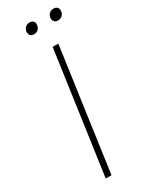

<svg xmlns="http://www.w3.org/2000/svg" viewBox="-212 -858 708 902"><g transform="rotate(-30 142.0 -407.0)"><path d="M127.9 -814Q141.6 -814 148.4 -805.9Q155.3 -797.9 152.8 -784.2Q151.4 -771.5 142.1 -763.2Q132.8 -754.9 119.1 -754.9Q106.4 -754.9 99.6 -763.2Q92.8 -771.5 94.2 -784.2Q96.2 -797.9 105.7 -805.9Q115.2 -814 127.9 -814ZM71.8 0 165 -660.2H195.8L103 0ZM224.1 -784.2Q225.6 -797.4 235.1 -805.7Q244.6 -814 257.8 -814Q271.5 -814 278.3 -805.9Q285.2 -797.9 283.2 -784.2Q281.7 -771.5 272.2 -763.2Q262.7 -754.9 249 -754.9Q236.3 -754.9 229.5 -763.2Q222.7 -771.5 224.1 -784.2Z"/></g></svg>

Font: Human Sans ExtraLight
Style: Italic
Weight: 200
Italic angle: -8°
Designer: Tim Radville
Foundry: Continuum
Version: Version 1.000;FEAKit 1.0